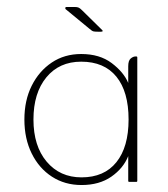

<svg xmlns="http://www.w3.org/2000/svg" viewBox="-20 -522 481 551"><path d="M236 -440 168 -496Q167 -498 167.5 -500Q168 -502 171 -502H194Q202 -502 206 -500Q210 -498 215 -493L273 -436Q278 -431 269 -431H261Q252 -431 248 -432Q244 -433 236 -440ZM348 -284V-332Q348 -348 355 -354Q362 -360 369 -360H371Q374 -360 374 -357V-3Q374 0 371 0H351Q348 0 348 -3V-74Q334 -39 299.5 -15Q265 9 214 9Q166 9 129 -15Q92 -39 71 -81.5Q50 -124 50 -179Q50 -234 71 -276Q92 -318 128.5 -342.5Q165 -367 213 -367Q266 -367 300.5 -341Q335 -315 348 -284ZM214 -13Q279 -13 314 -56.5Q349 -100 349 -179Q349 -259 314 -302Q279 -345 213 -345Q150 -345 113 -300Q76 -255 76 -179Q76 -103 114 -58Q152 -13 214 -13Z"/></svg>

Font: Zain ExtraLight
Style: Regular
Weight: 200
Designer: Zain,Boutros
Foundry: Mobile Telecommunications Company (Zain), 2024
Version: Version 1.51; ttfautohint (v1.8.4)